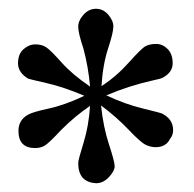

<svg xmlns="http://www.w3.org/2000/svg" viewBox="-20 -728 441 437"><path d="M350 -551Q347 -549 328 -545Q274 -533 222 -511Q264 -491 305.5 -481Q347 -471 350 -469Q374 -456 374 -432Q374 -420 367 -412Q358 -393 334 -393Q323 -393 311.5 -398.5Q300 -404 273 -432.5Q246 -461 210 -488Q215 -439 228 -399.5Q241 -360 241 -349.5Q241 -339 228 -325Q215 -311 199 -311Q158 -313 158 -357Q158 -364 170 -402.5Q182 -441 185 -487Q151 -464 120 -433Q92 -403 82.5 -397Q73 -391 60 -391Q22 -391 22 -430Q22 -455 44 -467Q54 -473 91 -481Q128 -489 172 -510Q125 -530 85.5 -539Q46 -548 44 -549Q21 -563 21 -584Q21 -605 33.5 -616Q46 -627 60.5 -627Q75 -627 85 -620.5Q95 -614 120 -586Q145 -558 185 -531Q181 -576 170 -617Q158 -653 158 -667Q158 -681 170 -694.5Q182 -708 198.5 -708Q215 -708 226.5 -694.5Q238 -681 238 -667.5Q238 -654 226 -617.5Q214 -581 211 -532Q245 -554 273.5 -586Q302 -618 311.5 -623Q321 -628 335.5 -628Q350 -628 361.5 -616.5Q373 -605 373 -584Q373 -563 350 -551Z"/></svg>

Font: GFS Didot
Style: Regular
Weight: 400
Designer: Takis Katsoulidis and George D. Matthiopoulos
Foundry: Takis Katsoulidis and George D. Matthiopoulos
Version: Version 1.0